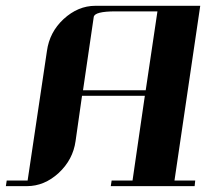

<svg xmlns="http://www.w3.org/2000/svg" viewBox="-20 -635 703 655"><path d="M0 0 2.9 -19H74.2L140.1 -460.9Q148.9 -525.4 196.8 -569.8Q246.1 -615.2 305.2 -615.2H663.1L575.2 -19H646L644 0H357.9L360.8 -19H432.1L474.1 -308.1H259.8L237.8 -153.8Q229 -90.3 180.2 -44.9Q131.3 0 71.8 0ZM263.2 -327.1H477.1L517.1 -596.2H374Q302.7 -596.2 299.8 -577.1Z"/></svg>

Font: Hjet
Style: Italic
Weight: 400
Designer: T. Christopher White
Version: Version 1.2